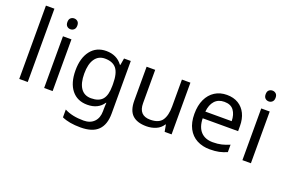

<svg xmlns="http://www.w3.org/2000/svg" viewBox="-119 -1195 2809 1870"><g transform="rotate(20 1285.5 -260.0)"><path d="M173 0H85V-760H173Z M388 -737Q408 -737 423.5 -723.5Q439 -710 439 -681Q439 -653 423.5 -639Q408 -625 388 -625Q366 -625 351 -639Q336 -653 336 -681Q336 -710 351 -723.5Q366 -737 388 -737ZM431 -536V0H343V-536Z M791 -546Q844 -546 886.5 -526Q929 -506 959 -465H964L976 -536H1046V9Q1046 124 987.5 182Q929 240 806 240Q688 240 613 206V125Q692 167 811 167Q880 167 919.5 126.5Q959 86 959 16V-5Q959 -17 960 -39.5Q961 -62 962 -71H958Q904 10 792 10Q688 10 629.5 -63Q571 -136 571 -267Q571 -395 629.5 -470.5Q688 -546 791 -546ZM803 -472Q736 -472 699 -418.5Q662 -365 662 -266Q662 -167 698.5 -114.5Q735 -62 805 -62Q886 -62 923 -105.5Q960 -149 960 -246V-267Q960 -377 922 -424.5Q884 -472 803 -472Z M1664 -536V0H1592L1579 -71H1575Q1549 -29 1503 -9.5Q1457 10 1405 10Q1308 10 1259 -36.5Q1210 -83 1210 -185V-536H1299V-191Q1299 -63 1418 -63Q1507 -63 1541.5 -113Q1576 -163 1576 -257V-536Z M2041 -546Q2110 -546 2159.5 -516Q2209 -486 2235.5 -431.5Q2262 -377 2262 -304V-251H1895Q1897 -160 1941.5 -112.5Q1986 -65 2066 -65Q2117 -65 2156.5 -74.5Q2196 -84 2238 -102V-25Q2197 -7 2157 1.5Q2117 10 2062 10Q1986 10 1927.5 -21Q1869 -52 1836.5 -113.5Q1804 -175 1804 -264Q1804 -352 1833.5 -415Q1863 -478 1916.5 -512Q1970 -546 2041 -546ZM2040 -474Q1977 -474 1940.5 -433.5Q1904 -393 1897 -321H2170Q2169 -389 2138 -431.5Q2107 -474 2040 -474Z M2443 -737Q2463 -737 2478.5 -723.5Q2494 -710 2494 -681Q2494 -653 2478.5 -639Q2463 -625 2443 -625Q2421 -625 2406 -639Q2391 -653 2391 -681Q2391 -710 2406 -723.5Q2421 -737 2443 -737ZM2486 -536V0H2398V-536Z"/></g></svg>

Font: Noto Sans Sharada
Style: Regular
Weight: 400
Designer: Monotype Design Team
Foundry: Monotype Imaging Inc.
Version: Version 2.006; ttfautohint (v1.8.4.7-5d5b)